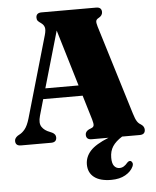

<svg xmlns="http://www.w3.org/2000/svg" viewBox="-66 -751 833 1028"><g transform="rotate(-5 351.0 -237.0)"><path d="M216 -26.5Q216 0 186.5 0H24.5Q-5 0 -5 -26.5Q-5 -41 11.5 -53L22 -59Q37 -66.5 51.2 -84Q65.5 -101.5 77 -140L203 -577Q211 -604.5 206.8 -618.8Q202.5 -633 189 -642.5Q177.5 -650 172 -656.5Q166.5 -663 166.5 -673.5Q166.5 -700 196.5 -700H489.5Q519 -700 519 -673.5Q519 -654.5 497 -643Q486.5 -637.5 484.2 -628.8Q482 -620 488.5 -598.5L636 -118Q645 -88.5 653 -75.8Q661 -63 673 -56.5Q692 -44.5 692 -26.5Q692 0 662.5 0H568Q533 22 516.5 47.2Q500 72.5 500 108Q500 139 511.2 152.8Q522.5 166.5 539.5 166.5Q552.5 166.5 563 160Q573.5 153.5 582 143Q592.5 131 602.5 134.5Q608 137 611.2 144.8Q614.5 152.5 609 165Q597 191 566.2 208.5Q535.5 226 490.5 226Q430.5 226 398.8 201.5Q367 177 367 132.5Q367 92.5 395.5 60.5Q424 28.5 495 0H404.5Q375 0 375 -26.5Q375 -43.5 394 -53.5L408.5 -59.5Q419 -63.5 421 -72.5Q423 -81.5 416 -105.5L376.5 -236.5H164.5L139.5 -149Q128.5 -110.5 142.2 -89.8Q156 -69 185 -58.5L197.5 -53Q216 -43.5 216 -26.5ZM181 -293H359.5L268.5 -596Z"/></g></svg>

Font: Fraunces 144pt S050 Black
Style: Regular
Weight: 900
Version: Version 1.000; ttfautohint (v1.8.3)